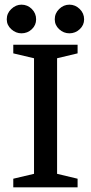

<svg xmlns="http://www.w3.org/2000/svg" viewBox="-20 -804 390 824"><path d="M37 0V-37L126 -58V-554L37 -575V-612H313V-575L225 -554V-58L313 -37V0ZM278 -661Q253 -661 234 -678.5Q215 -696 215 -721Q215 -747 234 -765.5Q253 -784 278 -784Q303 -784 322 -765.5Q341 -747 341 -721Q341 -696 322 -678.5Q303 -661 278 -661ZM72 -661Q48 -661 28.5 -678.5Q9 -696 9 -721Q9 -747 28.5 -765.5Q48 -784 72 -784Q98 -784 116.5 -765.5Q135 -747 135 -721Q135 -696 116.5 -678.5Q98 -661 72 -661Z"/></svg>

Font: Manuale Medium
Style: Regular
Weight: 500
Designer: Eduardo Tunni / Pablo Cosgaya
Foundry: Eduardo Tunni / Pablo Cosgaya
Version: Version 1.002